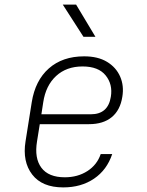

<svg xmlns="http://www.w3.org/2000/svg" viewBox="-20 -805 640 835"><path d="M255 10Q163 10 120 -46Q77 -102 91 -190L118 -360Q133 -455 192.5 -507.5Q252 -560 346 -560Q406 -560 445.5 -536Q485 -512 502.5 -472Q520 -432 512 -384Q503 -326 466 -295.5Q429 -265 367 -265H153L141 -190Q129 -117 160 -75.5Q191 -34 262 -34Q318 -34 360 -61Q402 -88 418 -135H468Q445 -66 389 -28Q333 10 255 10ZM160 -308H375Q450 -308 462 -384Q471 -438 439.5 -477Q408 -516 339 -516Q269 -516 224 -474.5Q179 -433 168 -360ZM343 -645 253 -785H311L395 -645Z"/></svg>

Font: JetBrains Mono NL Thin
Style: Italic
Weight: 100
Italic angle: -9°
Monospace: yes
Designer: Philipp Nurullin, Konstantin Bulenkov
Foundry: JetBrains
Version: Version 2.305; ttfautohint (v1.8.4.7-5d5b)